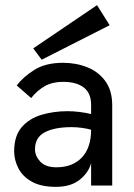

<svg xmlns="http://www.w3.org/2000/svg" viewBox="-20 -721 519 746"><path d="M197 5Q139 5 103 -15.5Q67 -36 51 -68Q35 -100 35 -133Q35 -193 64.5 -227Q94 -261 141.5 -275Q189 -289 242 -289Q265 -289 289 -286Q313 -283 334 -278V-314Q334 -359 305.5 -381Q277 -403 225 -403Q184 -403 154.5 -386.5Q125 -370 101 -340L45 -389Q70 -422 113.5 -449.5Q157 -477 225 -477Q276 -477 319.5 -459.5Q363 -442 389.5 -405.5Q416 -369 416 -312V0H334V-87Q324 -50 289.5 -22.5Q255 5 197 5ZM199 -71Q262 -71 298 -109Q334 -147 334 -217Q320 -221 299.5 -224Q279 -227 258 -227Q192 -227 154 -207Q116 -187 116 -141Q116 -115 136.5 -93Q157 -71 199 -71ZM142 -489 109 -533 357 -701 406 -623Z"/></svg>

Font: Lil Grotesk Medium
Style: Regular
Weight: 500
Designer: Bastien Sozeau
Foundry: NBR — Bastien Sozeau
Version: Version 3.003; ttfautohint (v1.8.4.7-5d5b);gftools[0.9.33]